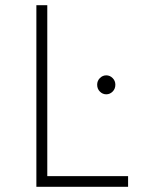

<svg xmlns="http://www.w3.org/2000/svg" viewBox="-20 -719 541 739"><path d="M120 -699H162V-41H473V0H120ZM424 -393Q424 -377 413.5 -366.5Q403 -356 389 -356Q375 -356 364.5 -366.5Q354 -377 354 -393Q354 -408 364.5 -418.5Q375 -429 389 -429Q403 -429 413.5 -418.5Q424 -408 424 -393Z"/></svg>

Font: Montserrat arm2 ExtraLight
Style: Regular
Weight: 275
Designer: Julieta Ulanovsky
Foundry: Julieta Ulanovsky
Version: Version 6.000